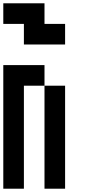

<svg xmlns="http://www.w3.org/2000/svg" viewBox="-20 -1145 540 1165"><path d="M0 0V-750H250V-625H125V0ZM0 -1000V-1125H250V-1000H375V-875H125V-1000ZM250 0V-625H375V0Z"/></svg>

Font: GalmuriMono7 Regular
Style: Regular
Weight: 400
Designer: Lee Minseo (quiple)
Version: Version 2.399;hotconv 1.1.1;makeotfexe 2.6.0 DEVELOPMENT